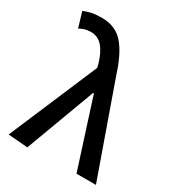

<svg xmlns="http://www.w3.org/2000/svg" viewBox="-194 -927 964 1053"><g transform="rotate(30 288.5 -400.0)"><path d="M141.1 9.8 17.1 0 254.9 -559.1 250 -580.1Q231.4 -645 201.7 -679Q171.9 -712.9 128.9 -712.9Q105 -712.9 88.4 -707.5Q71.8 -702.1 56.2 -693.8L27.8 -789.1Q50.3 -798.8 75.9 -804.4Q101.6 -810.1 142.1 -810.1Q228 -810.1 278.6 -751.7Q329.1 -693.4 366.2 -575.2L569.8 0H446.8L309.1 -429.2H304.2Z"/></g></svg>

Font: Source Han Sans CN Medium
Style: Regular
Weight: 500
Designer: Ryoko NISHIZUKA  (kana, bopomofo & ideographs); Paul D. Hunt (Latin, Greek & Cyrillic); Sandoll Communications , Soo-you
Foundry: Adobe
Version: Version 2.004;hotconv 1.0.118;makeotfexe 2.5.65603